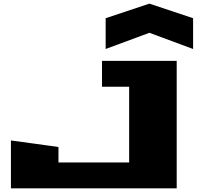

<svg xmlns="http://www.w3.org/2000/svg" viewBox="-20 -1034 1100 1054"><path d="M40 0V-263L301 -227V-142H689V-558H540V-700H950V0ZM560 -765V-934L800 -1014L1040 -934V-765L800 -854Z"/></svg>

Font: Stalin One
Style: Regular
Weight: 400
Designer: Jovanny Lemonad
Foundry: Alexey Maslov, Jovanny Lemonad
Version: Version 3.002; ttfautohint (v0.91) -l 8 -r 50 -G 200 -x 0 -w